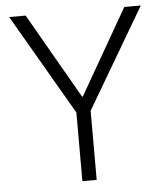

<svg xmlns="http://www.w3.org/2000/svg" viewBox="-51 -743 677 789"><g transform="rotate(-5 287.5 -349.0)"><path d="M316 0H257V-283L16 -698H84L286 -346H289L491 -698H559L316 -285Z"/></g></svg>

Font: IBM Plex Sans Light
Style: Regular
Weight: 300
Designer: Mike Abbink, Paul van der Laan, Pieter van Rosmalen
Foundry: Bold Monday
Version: Version 3.201